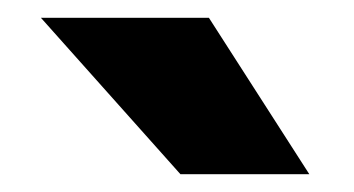

<svg xmlns="http://www.w3.org/2000/svg" viewBox="-20 -770 398 216"><path d="M26 -750 183 -574H328L215 -750Z"/></svg>

Font: Asimov Pro
Style: Ult
Weight: 900
Designer: Google
Version: Version 2.000980; 2014